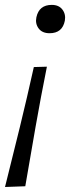

<svg xmlns="http://www.w3.org/2000/svg" viewBox="-42 -568 290 786"><path d="M161 -432Q130.5 -432 116 -451.8Q101.5 -471.5 107 -497.5Q118 -548 170 -548Q199 -548 213.5 -528.8Q228 -509.5 223.5 -483.5Q213.5 -432 161 -432ZM-21.5 197.5Q9 76.5 39 -46.5Q69 -169.5 96.5 -293.5L150 -295Q125 -170.5 103.5 -48.2Q82 74 61.5 194.5Z"/></svg>

Font: Commissioner Light
Style: Italic
Weight: 300
Italic angle: -12°
Designer: Kostas Bartsokas
Foundry: Kostas Bartsokas
Version: Version 1.000; ttfautohint (v1.8.3)